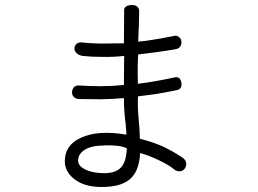

<svg xmlns="http://www.w3.org/2000/svg" viewBox="-20 -785 1040 774"><path d="M316.4 -613.3Q300.8 -616.2 290 -609.4Q281.2 -602.5 280.3 -591.8Q279.3 -581.1 287.1 -572.3Q295.9 -562.5 312.5 -559.6Q346.7 -555.7 391.6 -555.7Q438.5 -554.7 480.5 -559.6L479.5 -442.4Q430.7 -437.5 386.7 -437.5Q345.7 -437.5 298.8 -440.4Q286.1 -441.4 278.3 -433.6Q271.5 -425.8 270.5 -415Q269.5 -403.3 276.4 -395.5Q284.2 -386.7 298.8 -385.7Q347.7 -384.8 387.7 -384.8Q435.5 -385.7 479.5 -389.6Q479.5 -358.4 481.4 -335Q482.4 -321.3 484.4 -301.8Q487.3 -285.2 487.3 -276.4Q489.3 -260.7 489.3 -242.2Q374 -261.7 305.7 -229.5Q241.2 -200.2 241.2 -134.8Q241.2 -95.7 275.4 -66.4Q316.4 -31.2 389.6 -31.2Q464.8 -31.2 501 -60.5Q541 -91.8 544.9 -168Q578.1 -159.2 617.2 -140.6Q659.2 -121.1 681.6 -102.5Q693.4 -92.8 707 -94.7Q718.8 -96.7 725.6 -106.4Q732.4 -117.2 730.5 -128.9Q727.5 -142.6 712.9 -151.4Q674.8 -176.8 632.8 -196.3Q588.9 -214.8 543.9 -225.6Q543 -249 542 -269.5Q541 -282.2 539.1 -302.7Q537.1 -328.1 536.1 -342.8Q535.2 -367.2 536.1 -396.5Q568.4 -400.4 610.4 -406.2Q656.2 -414.1 694.3 -421.9Q715.8 -427.7 710.9 -453.1Q706.1 -478.5 682.6 -472.7Q646.5 -464.8 607.4 -458Q570.3 -451.2 536.1 -447.3L535.2 -474.6Q535.2 -500 535.2 -515.6Q535.2 -541 537.1 -565.4Q585.9 -571.3 614.3 -575.2Q663.1 -582 689.5 -586.9Q702.1 -589.8 708 -599.6Q712.9 -609.4 710.9 -620.1Q709 -630.9 700.2 -636.7Q691.4 -643.6 678.7 -639.6Q626 -628.9 591.8 -624Q562.5 -619.1 537.1 -617.2L538.1 -643.6Q539.1 -672.9 540 -687.5Q541 -712.9 541 -740.2Q541 -752.9 531.2 -759.8Q522.5 -765.6 509.8 -764.6Q497.1 -764.6 488.3 -758.8Q478.5 -752 480.5 -741.2L479.5 -610.4Q418 -609.4 382.8 -609.4Q340.8 -610.4 316.4 -613.3ZM491.2 -187.5Q489.3 -136.7 470.7 -113.3Q449.2 -86.9 400.4 -86.9Q358.4 -86.9 328.1 -99.6Q294.9 -114.3 294.9 -137.7Q294.9 -163.1 319.3 -179.7Q346.7 -198.2 395.5 -198.2L404.3 -199.2Q438.5 -199.2 452.1 -197.3Q472.7 -195.3 491.2 -187.5Z"/></svg>

Font: Gulim
Style: Regular
Weight: 400
Version: Version 2.21